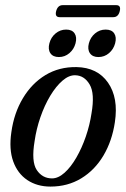

<svg xmlns="http://www.w3.org/2000/svg" viewBox="-20 -698 478 727"><path d="M269.5 -444Q349 -442.5 389 -385Q429 -327.5 415 -235.5Q404.5 -164.5 371.8 -109.2Q339 -54 287.8 -22.8Q236.5 8.5 171 8.5Q120.5 8.5 83.5 -16.2Q46.5 -41 30 -87Q13.5 -133 23 -197.5Q33 -270 66.8 -326.2Q100.5 -382.5 152.2 -413.8Q204 -445 269.5 -444ZM177 -22.5Q200.5 -22.5 224.5 -44Q248.5 -65.5 269.2 -101.5Q290 -137.5 305 -181.2Q320 -225 326.5 -269Q339.5 -344 319.5 -378Q299.5 -412 265.5 -413Q241.5 -414 216.8 -392.8Q192 -371.5 170.2 -335.2Q148.5 -299 133 -254.2Q117.5 -209.5 111 -163.5Q98 -86 119.2 -54.2Q140.5 -22.5 177 -22.5ZM203 -482Q180.5 -482 170.8 -496.5Q161 -511 167 -534Q173 -557 190.5 -571.5Q208 -586 230.5 -586Q253 -586 262.5 -571.5Q272 -557 266 -534Q260 -511.5 242.8 -496.8Q225.5 -482 203 -482ZM352.5 -482Q330.5 -482 320.5 -496.5Q310.5 -511 316.5 -534Q322.5 -557 340 -571.5Q357.5 -586 380 -586Q403 -586 412.5 -571.5Q422 -557 416 -534Q410 -511.5 392.8 -496.8Q375.5 -482 352.5 -482ZM192.5 -655.5Q198.5 -678.5 217.5 -678.5H420Q439 -678.5 433.5 -656Q428 -633 409 -633H206Q187 -633 192.5 -655.5Z"/></svg>

Font: Fraunces 144pt Soft
Style: Italic
Weight: 400
Italic angle: -16°
Version: Version 1.000;[b76b70a41]